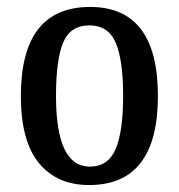

<svg xmlns="http://www.w3.org/2000/svg" viewBox="-20 -522 515 552"><path d="M236 10Q434 10 434 -246Q434 -502 239 -502Q40 -502 40 -246Q40 -116 92 -53Q144 10 236 10ZM238 -43Q141 -43 141 -246Q141 -350 161.5 -399.5Q182 -449 237 -449Q291 -449 312.5 -399.5Q334 -350 334 -246Q334 -144 312.5 -93.5Q291 -43 238 -43Z"/></svg>

Font: Noto Serif Armenian ExtraCondensed Semi
Style: Regular
Weight: 600
Width: 3
Designer: Monotype Design Team
Foundry: Monotype Imaging Inc.
Version: Version 1.901